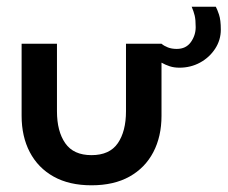

<svg xmlns="http://www.w3.org/2000/svg" viewBox="-20 -541 679 573"><path d="M150 -209Q150 -149 174.8 -113.5Q199.5 -78 253 -78Q307 -78 331.5 -113.5Q356 -149 356 -209V-410.5H462V-195.5Q462 -133.5 437.5 -86.8Q413 -40 366.5 -14Q320 12 253 12Q186.5 12 140 -14Q93.5 -40 69 -86.8Q44.5 -133.5 44.5 -195.5V-410.5H150ZM515.5 -339Q499.5 -339 486.5 -343.2Q473.5 -347.5 462 -354V-410.5Q469.5 -404 481 -399.5Q492.5 -395 507.5 -395Q535 -395 549.5 -415.2Q564 -435.5 564 -460Q564 -482 561 -494.5Q558 -507 552 -521H624Q628 -514 633.5 -497.8Q639 -481.5 639 -452.5Q639 -421.5 622 -395.5Q605 -369.5 577 -354.2Q549 -339 515.5 -339Z"/></svg>

Font: League Spartan Medium
Style: Regular
Weight: 500
Foundry: The League of Moveable Type
Version: Version 2.002